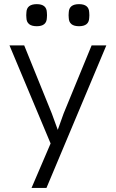

<svg xmlns="http://www.w3.org/2000/svg" viewBox="-20 -690 560 930"><path d="M495.1 -470.2 205.1 220.2H132.8L225.1 4.9L25.9 -470.2H97.2L231 -140.1L259.8 -61L288.1 -140.1L423.8 -470.2ZM107.9 -603Q106.4 -616.2 107.9 -629.9Q109.4 -669.9 158.2 -669.9Q205.6 -669.9 207 -629.9Q208.5 -616.2 207 -603Q205.6 -563 158.2 -563Q109.4 -563 107.9 -603ZM313 -603Q311.5 -616.2 313 -629.9Q314.5 -669.9 362.8 -669.9Q410.6 -669.9 412.1 -629.9Q413.6 -616.2 412.1 -603Q410.6 -563 362.8 -563Q314.5 -563 313 -603Z"/></svg>

Font: Kreadon
Style: Regular
Weight: 400
Designer: kohakuno
Foundry: StudioGnu
Version: Version 1.000;Glyphs 3.1.2 (3151)